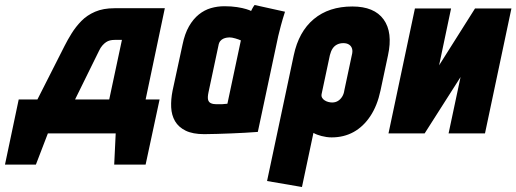

<svg xmlns="http://www.w3.org/2000/svg" viewBox="-37 -534 2071 770"><path d="M547 -135 624 -501H422Q377 -501 344.5 -487Q312 -473 289.5 -450Q267 -427 250.5 -400.5Q234 -374 222 -350L113 -135H38L-17 126H107L155 1H427L421 126H547L603 -135ZM264 -135 360 -330Q366 -343 373.5 -351.5Q381 -360 388.5 -365Q396 -370 404.5 -372Q413 -374 423 -374H452L401 -135Z M1106 -487 984 -514Q978 -506 974 -498Q970 -490 970 -490Q965 -493 950.5 -497.5Q936 -502 913.5 -505.5Q891 -509 863 -509Q835 -509 809 -501.5Q783 -494 760.5 -476Q738 -458 721 -428.5Q704 -399 695 -355L655 -170Q648 -135 649.5 -103.5Q651 -72 665 -48Q679 -24 707.5 -10Q736 4 782 4Q805 4 833.5 3Q862 2 891 1Q920 0 944 -1.5Q968 -3 982.5 -4Q997 -5 997 -5L1079 -390Q1083 -407 1089.5 -431.5Q1096 -456 1106 -487ZM799 -163 839 -351Q841 -363 846.5 -369.5Q852 -376 859 -379Q866 -382 872.5 -383Q879 -384 883 -384Q888 -384 894 -383Q900 -382 906.5 -380Q913 -378 919 -376Q925 -374 929 -372L875 -118Q869 -118 863.5 -117Q858 -116 852.5 -116Q847 -116 842 -116Q837 -116 831 -116Q818 -116 809 -120Q800 -124 797.5 -134Q795 -144 799 -163Z M1489 -171 1519 -312Q1539 -404 1501.5 -456Q1464 -508 1376 -508Q1282 -508 1221.5 -457.5Q1161 -407 1141 -312L1034 192L1174 216L1220 -1Q1227 3 1235 6Q1243 9 1252.5 11.5Q1262 14 1272.5 15.5Q1283 17 1293 17Q1342 17 1381 -4.5Q1420 -26 1448 -68Q1476 -110 1489 -171ZM1374 -313 1344 -172Q1342 -157 1335 -146Q1328 -135 1318 -129Q1308 -123 1295 -123Q1288 -123 1280 -125Q1272 -127 1265 -131.5Q1258 -136 1254.5 -142.5Q1251 -149 1253 -158L1286 -313Q1290 -329 1297 -339.5Q1304 -350 1315 -355.5Q1326 -361 1340 -361Q1354 -361 1363 -355Q1372 -349 1375 -338.5Q1378 -328 1374 -313Z M1772 -500H1627L1521 1H1666L1810 -225L1762 1H1908L2014 -500H1868L1724 -272Z"/></svg>

Font: Advent Pro ExtraBold
Style: Italic
Weight: 800
Italic angle: -12°
Version: Version 3.000